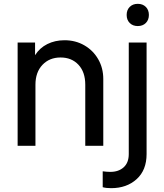

<svg xmlns="http://www.w3.org/2000/svg" viewBox="-20 -761 856 1002"><path d="M72 -539H163V-473Q187 -511 227 -531Q267 -551 317 -551Q374 -551 420 -524.5Q466 -498 492.5 -452Q519 -406 519 -349V0H425V-319Q425 -385 389.5 -423Q354 -461 296 -461Q238 -461 201.5 -422.5Q165 -384 165 -319V0H72ZM516 216V133Q537 136 556 136Q599 136 625.5 112Q652 88 652 43V-539H745V43Q745 127 693 174Q641 221 560 221Q534 221 516 216ZM699 -741Q725 -741 741 -725Q757 -709 757 -683Q757 -657 741 -641Q725 -625 699 -625Q673 -625 657 -641Q641 -657 641 -683Q641 -709 657 -725Q673 -741 699 -741Z"/></svg>

Font: Evergrow Sans 
Style: Medium
Weight: 500
Foundry: 10Web
Version: Version 1.000